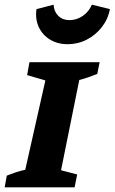

<svg xmlns="http://www.w3.org/2000/svg" viewBox="-36 -801 490 821"><path d="M-16 0 -7 -50Q13 -58 32.5 -64.5Q52 -71 72 -75L158 -457L80 -480L90 -535H390L380 -485Q360 -477 341.5 -470.5Q323 -464 303 -459L225 -73L294 -55L283 0ZM253 -612Q210 -612 177.5 -632Q145 -652 129.5 -686Q114 -720 120 -762L193 -781Q195 -751 213.5 -733Q232 -715 261 -715Q292 -715 318 -733Q344 -751 357 -781L434 -762Q426 -719 399.5 -685Q373 -651 335 -631.5Q297 -612 253 -612Z"/></svg>

Font: Piazzolla SC
Style: Bold Italic
Weight: 700
Italic angle: -11.3°
Designer: Juan Pablo del Peral
Foundry: Huerta Tipografica
Version: Version 1.330